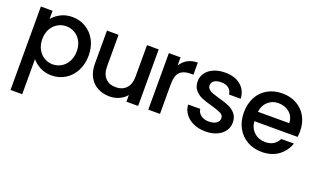

<svg xmlns="http://www.w3.org/2000/svg" viewBox="-84 -1028 2900 1758"><g transform="rotate(20 1366.0 -149.0)"><path d="M381 -560Q453 -560 512.5 -524.5Q572 -489 606 -425Q640 -361 640 -278Q640 -195 606 -129.5Q572 -64 512.5 -27.5Q453 9 381 9Q318 9 269 -16.5Q220 -42 189 -80V262H75V-551H189V-470Q218 -508 268 -534Q318 -560 381 -560ZM356 -461Q313 -461 274.5 -439Q236 -417 212.5 -375Q189 -333 189 -276Q189 -219 212.5 -176.5Q236 -134 274.5 -112Q313 -90 356 -90Q400 -90 438.5 -112.5Q477 -135 500.5 -178Q524 -221 524 -278Q524 -335 500.5 -376.5Q477 -418 438.5 -439.5Q400 -461 356 -461Z M1223 -551V0H1109V-65Q1082 -31 1038.5 -11.5Q995 8 946 8Q881 8 829.5 -19Q778 -46 748.5 -99Q719 -152 719 -227V-551H832V-244Q832 -170 869 -130.5Q906 -91 970 -91Q1034 -91 1071.5 -130.5Q1109 -170 1109 -244V-551Z M1601 -560V-442H1572Q1505 -442 1470.5 -408Q1436 -374 1436 -290V0H1322V-551H1436V-471Q1461 -513 1502.5 -536.5Q1544 -560 1601 -560Z M1649 -169H1767Q1770 -134 1800.5 -110.5Q1831 -87 1877 -87Q1925 -87 1951.5 -105.5Q1978 -124 1978 -153Q1978 -184 1948.5 -199Q1919 -214 1855 -232Q1793 -249 1754 -265Q1715 -281 1686.5 -314Q1658 -347 1658 -401Q1658 -445 1684 -481.5Q1710 -518 1758.5 -539Q1807 -560 1870 -560Q1964 -560 2021.5 -512.5Q2079 -465 2083 -383H1969Q1966 -420 1939 -442Q1912 -464 1866 -464Q1821 -464 1797 -447Q1773 -430 1773 -402Q1773 -380 1789 -365Q1805 -350 1828 -341.5Q1851 -333 1896 -320Q1956 -304 1994.5 -287.5Q2033 -271 2061 -239Q2089 -207 2090 -154Q2090 -107 2064 -70Q2038 -33 1990.5 -12Q1943 9 1879 9Q1814 9 1762.5 -14.5Q1711 -38 1681 -78.5Q1651 -119 1649 -169Z M2692 -233H2271Q2276 -167 2320 -127Q2364 -87 2428 -87Q2520 -87 2558 -164H2681Q2656 -88 2590.5 -39.5Q2525 9 2428 9Q2349 9 2286.5 -26.5Q2224 -62 2188.5 -126.5Q2153 -191 2153 -276Q2153 -361 2187.5 -425.5Q2222 -490 2284.5 -525Q2347 -560 2428 -560Q2506 -560 2567 -526Q2628 -492 2662 -430.5Q2696 -369 2696 -289Q2696 -258 2692 -233ZM2577 -325Q2576 -388 2532 -426Q2488 -464 2423 -464Q2364 -464 2322 -426.5Q2280 -389 2272 -325Z"/></g></svg>

Font: Poppins Medium A&M
Style: Regular
Weight: 500
Designer: Ninad Kale (Devanagari), Jonny Pinhorn (Latin)
Foundry: Indian Type Foundry
Version: 4.004